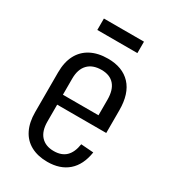

<svg xmlns="http://www.w3.org/2000/svg" viewBox="-174 -790 793 888"><g transform="rotate(30 223.0 -345.5)"><path d="M220 7Q169 7 132 -13Q95 -33 76 -71.5Q57 -110 57 -164V-376Q57 -431 77 -469Q97 -507 135 -527Q173 -547 226 -547Q304 -547 347 -501Q390 -455 390 -366V-245H115V-298H331L318 -264V-381Q318 -433 294.5 -460Q271 -487 226 -487Q179 -487 153.5 -460.5Q128 -434 128 -384V-155Q128 -104 152.5 -77.5Q177 -51 221 -51Q262 -51 285.5 -73.5Q309 -96 316 -142L383 -137Q372 -66 330 -29.5Q288 7 220 7ZM330 -698V-637H116V-698Z"/></g></svg>

Font: Pathway Extreme Condensed Light
Style: Regular
Weight: 300
Width: 3
Version: Version 1.001;gftools[0.9.26]